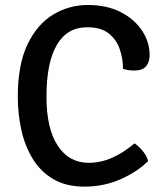

<svg xmlns="http://www.w3.org/2000/svg" viewBox="-20 -716 644 750"><path d="M460.5 -447Q460.5 -485 448.2 -522.5Q436 -560 405.5 -584.8Q375 -609.5 321 -609.5Q242 -609.5 201.8 -540.2Q161.5 -471 161.5 -338Q161.5 -214 205.5 -147Q249.5 -80 327 -80Q373.5 -80 418 -99.8Q462.5 -119.5 505.5 -156Q523 -144.5 538.5 -125Q554 -105.5 558.5 -87Q517.5 -45.5 451.8 -16.2Q386 13 309.5 13Q237.5 13 187.8 -16.5Q138 -46 107.5 -96.2Q77 -146.5 63.2 -209.2Q49.5 -272 49.5 -338.5Q49.5 -463 87.2 -542Q125 -621 187.2 -658.8Q249.5 -696.5 323 -696.5Q397.5 -696.5 451.5 -668.8Q505.5 -641 535 -596.2Q564.5 -551.5 564.5 -501Q564.5 -473.5 550.5 -457Q536.5 -440.5 504 -440.5Q492 -440.5 482.2 -442Q472.5 -443.5 460.5 -447Z"/></svg>

Font: Signika SC
Style: Regular
Weight: 400
Designer: Anna Giedryś
Foundry: Anna Giedryś
Version: Version 2.000; ttfautohint (v1.8.3) -l 8 -r 50 -G 200 -x 9 -